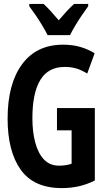

<svg xmlns="http://www.w3.org/2000/svg" viewBox="-20 -954 540 984"><path d="M297 10Q153 10 86 -84.5Q19 -179 19 -346Q19 -524 93 -624.5Q167 -725 303 -725Q353 -725 393 -713Q433 -701 465 -681L427 -577Q396 -596 369.5 -603.5Q343 -611 312 -611Q227 -611 186.5 -544Q146 -477 146 -348Q146 -279 160.5 -224Q175 -169 205 -137Q235 -105 282 -105Q320 -105 347 -115V-286H272V-400H466V-29Q424 -8 382.5 1Q341 10 297 10ZM224 -774Q214 -794 198 -821Q182 -848 163.5 -875Q145 -902 130 -922V-934H203Q220 -919 240 -897Q260 -875 281 -850Q304 -877 321.5 -896Q339 -915 360 -934H432V-922Q418 -903 400 -876.5Q382 -850 365.5 -822.5Q349 -795 339 -774Z"/></svg>

Font: Noto Sans Mono ExtraCondensed
Style: Bold
Weight: 700
Width: 2
Designer: Monotype Design Team
Foundry: Monotype Imaging Inc.
Version: Version 2.014